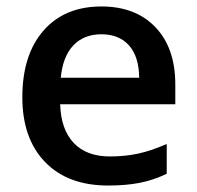

<svg xmlns="http://www.w3.org/2000/svg" viewBox="-20 -570 616 600"><path d="M317.9 9.8Q191.9 9.8 120.8 -63.7Q49.8 -137.2 49.8 -266.1Q49.8 -398.4 115.7 -474.1Q181.6 -549.8 296.9 -549.8Q403.8 -549.8 465.8 -484.9Q527.8 -419.9 527.8 -306.2V-244.1H168Q170.4 -165.5 210.4 -123.3Q250.5 -81.1 323.2 -81.1Q371.1 -81.1 412.4 -90.1Q453.6 -99.1 501 -120.1V-26.9Q459 -6.8 416 1.5Q373 9.8 317.9 9.8ZM296.9 -462.9Q242.2 -462.9 209.2 -428.2Q176.3 -393.6 169.9 -327.1H415Q414.1 -394 382.8 -428.5Q351.6 -462.9 296.9 -462.9Z"/></svg>

Font: f1_31487          
Style: Regular
Weight: 600
Foundry: Ascender Corporation
Version: Version 1.10